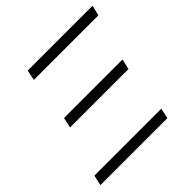

<svg xmlns="http://www.w3.org/2000/svg" viewBox="-170 -800 947 947"><g transform="rotate(-45 303.0 -326.5)"><path d="M154 -653H606L593 -599H143ZM511 -307H103L115 -361H523ZM475 0H8L20 -54H487Z"/></g></svg>

Font: Ysabeau Semilight
Style: Italic
Weight: 300
Italic angle: -12°
Designer: Christian Thalmann (Catharsis Fonts)
Version: Version 0.003